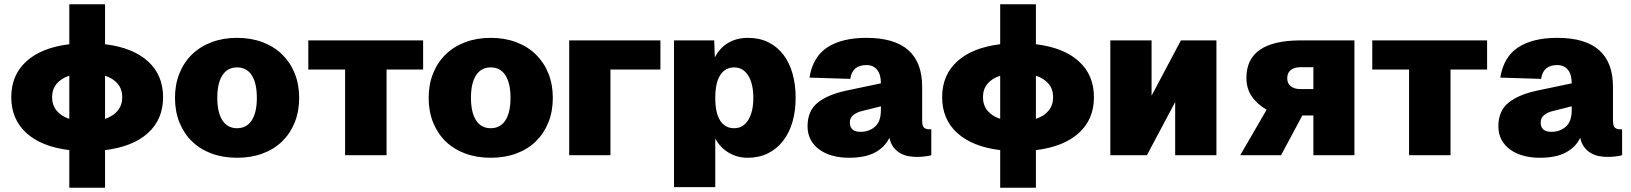

<svg xmlns="http://www.w3.org/2000/svg" viewBox="-20 -730 7673 903"><path d="M306 153V-24Q175 -40 104 -104.5Q33 -169 33 -273Q33 -377 104 -441.5Q175 -506 306 -522V-710H474V-522Q605 -506 676 -441.5Q747 -377 747 -273Q747 -169 676 -104.5Q605 -40 474 -24V153ZM225 -273Q225 -236 246 -210Q267 -184 306 -171V-374Q267 -361 246 -335.5Q225 -310 225 -273ZM555 -273Q555 -310 534 -335.5Q513 -361 474 -374V-171Q513 -184 534 -210Q555 -236 555 -273Z M1095 12Q1029 12 975 -8Q921 -28 883 -65Q845 -102 824 -154Q803 -206 803 -270Q803 -333 824 -385Q845 -437 883 -474Q921 -511 975 -531.5Q1029 -552 1095 -552Q1161 -552 1215 -531.5Q1269 -511 1307 -474Q1345 -437 1366 -385Q1387 -333 1387 -270Q1387 -206 1366 -154Q1345 -102 1307 -65Q1269 -28 1215 -8Q1161 12 1095 12ZM1095 -127Q1140 -127 1164 -164Q1188 -201 1188 -270Q1188 -339 1164 -376Q1140 -413 1095 -413Q1050 -413 1026 -376Q1002 -339 1002 -270Q1002 -201 1026 -164Q1050 -127 1095 -127Z M1603 0V-403H1430V-540H1970V-403H1798V0Z M2288 12Q2222 12 2168 -8Q2114 -28 2076 -65Q2038 -102 2017 -154Q1996 -206 1996 -270Q1996 -333 2017 -385Q2038 -437 2076 -474Q2114 -511 2168 -531.5Q2222 -552 2288 -552Q2354 -552 2408 -531.5Q2462 -511 2500 -474Q2538 -437 2559 -385Q2580 -333 2580 -270Q2580 -206 2559 -154Q2538 -102 2500 -65Q2462 -28 2408 -8Q2354 12 2288 12ZM2288 -127Q2333 -127 2357 -164Q2381 -201 2381 -270Q2381 -339 2357 -376Q2333 -413 2288 -413Q2243 -413 2219 -376Q2195 -339 2195 -270Q2195 -201 2219 -164Q2243 -127 2288 -127Z M2657 0V-540H3086V-403H2851V0Z M3150 150V-540H3339L3342 -460Q3365 -505 3405 -528.5Q3445 -552 3498 -552Q3552 -552 3594 -531Q3636 -510 3664.5 -472.5Q3693 -435 3707.5 -383.5Q3722 -332 3722 -270Q3722 -208 3707 -156.5Q3692 -105 3663 -67.5Q3634 -30 3592 -9Q3550 12 3496 12Q3447 12 3407 -12Q3367 -36 3344 -78V150ZM3433 -127Q3475 -127 3499 -165.5Q3523 -204 3523 -270Q3523 -336 3499 -374.5Q3475 -413 3433 -413Q3391 -413 3367.5 -377Q3344 -341 3344 -270Q3344 -199 3367 -163Q3390 -127 3433 -127Z M3973 12Q3930 12 3894.5 2Q3859 -8 3833 -27Q3807 -46 3792.5 -73.5Q3778 -101 3778 -136Q3778 -208 3825 -246.5Q3872 -285 3961 -304L4123 -338Q4123 -380 4105 -402Q4087 -424 4055 -424Q3988 -424 3979 -359L3787 -365Q3803 -463 3871.5 -507.5Q3940 -552 4055 -552Q4317 -552 4317 -322V-164Q4317 -138 4325.5 -130Q4334 -122 4349 -122H4360V0Q4351 3 4331 5.5Q4311 8 4292 8Q4273 8 4253 4.5Q4233 1 4215 -9Q4197 -19 4183 -36.5Q4169 -54 4163 -82Q4142 -38 4095.5 -13Q4049 12 3973 12ZM4027 -110Q4068 -110 4095.5 -134.5Q4123 -159 4123 -212V-230L4035 -208Q4009 -202 3993 -188.5Q3977 -175 3977 -154Q3977 -110 4027 -110Z M4684 153V-24Q4553 -40 4482 -104.5Q4411 -169 4411 -273Q4411 -377 4482 -441.5Q4553 -506 4684 -522V-710H4852V-522Q4983 -506 5054 -441.5Q5125 -377 5125 -273Q5125 -169 5054 -104.5Q4983 -40 4852 -24V153ZM4603 -273Q4603 -236 4624 -210Q4645 -184 4684 -171V-374Q4645 -361 4624 -335.5Q4603 -310 4603 -273ZM4933 -273Q4933 -310 4912 -335.5Q4891 -361 4852 -374V-171Q4891 -184 4912 -210Q4933 -236 4933 -273Z M5202 0V-540H5396V-280L5534 -540H5701V0H5507V-250L5374 0Z M5813 0 5937 -214Q5892 -240 5867 -277Q5842 -314 5842 -364Q5842 -540 6097 -540H6350V0H6157V-187H6105L6005 0ZM6157 -311V-414H6097Q6067 -414 6050.5 -400.5Q6034 -387 6034 -362Q6034 -338 6050.5 -324.5Q6067 -311 6097 -311Z M6607 0V-403H6434V-540H6974V-403H6802V0Z M7222 12Q7179 12 7143.5 2Q7108 -8 7082 -27Q7056 -46 7041.5 -73.5Q7027 -101 7027 -136Q7027 -208 7074 -246.5Q7121 -285 7210 -304L7372 -338Q7372 -380 7354 -402Q7336 -424 7304 -424Q7237 -424 7228 -359L7036 -365Q7052 -463 7120.5 -507.5Q7189 -552 7304 -552Q7566 -552 7566 -322V-164Q7566 -138 7574.5 -130Q7583 -122 7598 -122H7609V0Q7600 3 7580 5.5Q7560 8 7541 8Q7522 8 7502 4.5Q7482 1 7464 -9Q7446 -19 7432 -36.5Q7418 -54 7412 -82Q7391 -38 7344.5 -13Q7298 12 7222 12ZM7276 -110Q7317 -110 7344.5 -134.5Q7372 -159 7372 -212V-230L7284 -208Q7258 -202 7242 -188.5Q7226 -175 7226 -154Q7226 -110 7276 -110Z"/></svg>

Font: Geist Black
Style: Regular
Weight: 400
Designer: Basement.studio, Andrés Briganti, Mateo Zaragoza
Foundry: Basement.studio, Vercel, Andrés Briganti, Guido Ferreyra, Mateo Zaragoza
Version: Version 1.401